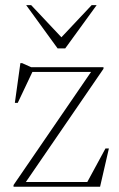

<svg xmlns="http://www.w3.org/2000/svg" viewBox="-20 -710 452 730"><path d="M31.5 0V-6.5L331 -443.5L347.5 -436.5H74L106.5 -443.5L47.5 -319H36.5L57.5 -470H64L98.5 -454.5H373.5V-448.5L73.5 -11L56.5 -18H326L310 -14.5L381 -145.5H394L360.5 0ZM225.5 -555.5H201.5L328.5 -690.5H347.5L228 -526H199L79.5 -690.5H98.5Z"/></svg>

Font: Newsreader 36pt ExtraLight
Style: Regular
Weight: 250
Designer: Hugues Gentile
Foundry: Production Type
Version: Version 1.003